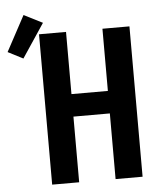

<svg xmlns="http://www.w3.org/2000/svg" viewBox="-138 -885 795 935"><g transform="rotate(-5 259.5 -417.5)"><path d="M79 0V-735H211V-431H389V-735H521V0H389V-321H211V0ZM-7 -624 -81 -662 12 -835 103 -789Z"/></g></svg>

Font: Iosevka SS04 XBd Ex
Style: Regular
Weight: 800
Width: 7
Monospace: yes
Designer: Belleve Invis
Foundry: Belleve Invis
Version: Version 19.0.0; ttfautohint (v1.8.4)